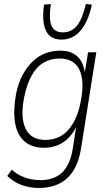

<svg xmlns="http://www.w3.org/2000/svg" viewBox="-20 -747 540 955"><path d="M173 188Q129 188 88.5 173.5Q48 159 16 128L39 97Q61 117 84.5 128Q108 139 132 144Q156 149 181 149Q249 149 289 111Q329 73 342 -7L362 -138H368Q353 -96 327 -67.5Q301 -39 269 -25.5Q237 -12 199 -12Q138 -12 101.5 -44Q65 -76 55 -136Q45 -196 60 -280Q71 -334 92.5 -374Q114 -414 142.5 -441.5Q171 -469 206 -482Q241 -495 280 -495Q338 -495 369 -462Q400 -429 404 -369H399L418 -487H459L383 -8Q373 57 345.5 101Q318 145 274.5 166.5Q231 188 173 188ZM206 -51Q249 -51 283 -70.5Q317 -90 342.5 -132Q368 -174 381 -239Q402 -344 375 -400Q348 -456 276 -456Q234 -456 199 -436.5Q164 -417 139.5 -375Q115 -333 101 -268Q80 -164 107 -107.5Q134 -51 206 -51ZM286 -550Q249 -550 227 -569.5Q205 -589 198 -628Q191 -667 199 -724L233 -727Q222 -653 236 -619.5Q250 -586 293 -586Q336 -586 363 -619.5Q390 -653 407 -727L437 -724Q425 -667 403.5 -628Q382 -589 352.5 -569.5Q323 -550 286 -550Z"/></svg>

Font: Nunito Sans 10pt Condensed ExtraLight
Style: Italic
Weight: 250
Width: 3
Italic angle: -9°
Designer: Vernon Adams
Foundry: Vernon Adams
Version: Version 3.101;gftools[0.9.27]